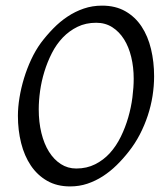

<svg xmlns="http://www.w3.org/2000/svg" viewBox="-20 -650 585 685"><path d="M457 -369.1Q457 -410.2 448.2 -446.5Q439.5 -482.9 422.4 -510Q405.3 -537.1 380.4 -553Q355.5 -568.8 323.2 -568.8Q286.1 -568.8 256.6 -554.4Q227.1 -540 204.1 -516.1Q181.2 -492.2 165 -460.4Q148.9 -428.7 138.4 -394.5Q127.9 -360.4 123 -325.4Q118.2 -290.5 118.2 -259.8Q118.2 -214.4 127.7 -175.5Q137.2 -136.7 154.8 -108.6Q172.4 -80.6 197 -64.7Q221.7 -48.8 252 -48.8Q289.6 -48.8 319.6 -64Q349.6 -79.1 372.3 -104.2Q395 -129.4 411.1 -162.4Q427.2 -195.3 437.5 -231Q447.8 -266.6 452.4 -302.5Q457 -338.4 457 -369.1ZM529.8 -377.9Q529.8 -343.3 524.2 -307.6Q518.6 -272 507.1 -237.3Q495.6 -202.6 478.8 -170.2Q461.9 -137.7 439.9 -109.9Q419.4 -83.5 396.2 -60.8Q373 -38.1 346.9 -21.2Q320.8 -4.4 291.7 5.4Q262.7 15.1 230 15.1Q183.1 15.1 148.2 -4.9Q113.3 -24.9 90.1 -59.3Q66.9 -93.8 55.4 -139.6Q43.9 -185.5 43.9 -236.8Q43.9 -267.6 49.6 -302Q55.2 -336.4 65.7 -370.8Q76.2 -405.3 91.3 -437.7Q106.4 -470.2 126 -497.1Q146.5 -524.4 170.2 -548.6Q193.8 -572.8 220.9 -590.8Q248 -608.9 278.8 -619.4Q309.6 -629.9 344.2 -629.9Q392.1 -629.9 427.2 -609.9Q462.4 -589.8 485.1 -555.4Q507.8 -521 518.8 -475.1Q529.8 -429.2 529.8 -377.9Z"/></svg>

Font: Gentium Plus APac
Style: Italic
Weight: 400
Italic angle: -8°
Designer: J. Victor Gaultney, Annie Olsen, Iska Routamaa, Becca Hirsbrunner
Foundry: SIL International
Version: Version 5.000